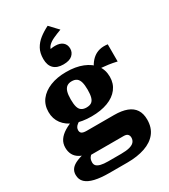

<svg xmlns="http://www.w3.org/2000/svg" viewBox="-270 -1035 1235 1404"><g transform="rotate(-30 347.0 -333.0)"><path d="M371 -912 438 -841Q400 -827 369.5 -813Q339 -799 321 -780.5Q303 -762 302 -734L286 -746Q298 -753 313 -755.5Q328 -758 345 -758Q386 -758 408.5 -738.5Q431 -719 431 -685Q431 -653 406.5 -631Q382 -609 331 -609Q278 -609 250 -636.5Q222 -664 222 -717Q222 -768 241.5 -803Q261 -838 294 -864Q327 -890 371 -912ZM684 -430Q645 -439 615.5 -443Q586 -447 562 -449Q538 -451 514 -450L491 -441Q507 -476 524.5 -503Q542 -530 564.5 -547.5Q587 -565 616 -572.5Q645 -580 684 -575ZM319 -177Q240 -177 182 -199Q124 -221 92.5 -263Q61 -305 61 -362Q61 -421 93 -463Q125 -505 183 -528.5Q241 -552 319 -552Q398 -552 456.5 -528.5Q515 -505 547 -463Q579 -421 579 -362Q579 -305 547 -263Q515 -221 456.5 -199Q398 -177 319 -177ZM319 -252Q346 -252 361.5 -262.5Q377 -273 384 -297Q391 -321 391 -361Q391 -401 384 -425.5Q377 -450 361.5 -461.5Q346 -473 319 -473Q295 -473 279 -461.5Q263 -450 255.5 -425.5Q248 -401 248 -361Q248 -321 255 -297Q262 -273 278.5 -262.5Q295 -252 319 -252ZM224 246Q152 246 103 234.5Q54 223 28.5 199Q3 175 3 135Q3 106 19.5 85Q36 64 72.5 49Q109 34 169 22L203 45Q183 56 172 67Q161 78 157 89.5Q153 101 153 117Q153 134 163.5 145Q174 156 197.5 162Q221 168 259 168H368Q413 168 440.5 160.5Q468 153 480.5 138Q493 123 493 102Q493 85 483 74.5Q473 64 449 64H140L151 47Q114 39 88.5 23.5Q63 8 50 -17Q37 -42 37 -75Q37 -111 55.5 -138.5Q74 -166 109.5 -188Q145 -210 195 -226L246 -206Q223 -194 208.5 -183.5Q194 -173 188 -162Q182 -151 182 -139Q182 -120 194.5 -112Q207 -104 235 -104H466Q530 -104 573 -87.5Q616 -71 637.5 -38Q659 -5 659 46Q659 113 624 157.5Q589 202 525 224Q461 246 377 246Z"/></g></svg>

Font: Roboto Serif ExtraBold
Style: Regular
Weight: 800
Designer: Greg Gazdowicz
Foundry: Commercial Type
Version: Version 1.008